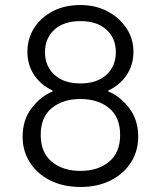

<svg xmlns="http://www.w3.org/2000/svg" viewBox="-20 -732 640 764"><path d="M300 12Q232 12 180 -14Q128 -40 99 -85.5Q70 -131 70 -188Q70 -255 106 -302Q142 -349 189 -368V-372Q143 -393 116 -433.5Q89 -474 89 -526Q89 -578 115.5 -620Q142 -662 189.5 -687Q237 -712 300 -712Q360 -712 407.5 -687Q455 -662 483 -620Q511 -578 511 -526Q511 -474 484 -433.5Q457 -393 411 -372V-368Q458 -349 494 -302Q530 -255 530 -188Q530 -131 501 -85.5Q472 -40 420 -14Q368 12 300 12ZM300 -400Q366 -400 403.5 -434.5Q441 -469 441 -524Q441 -580 403.5 -614Q366 -648 300 -648Q234 -648 196.5 -614Q159 -580 159 -524Q159 -469 196.5 -434.5Q234 -400 300 -400ZM300 -52Q370 -52 414 -88.5Q458 -125 458 -195Q458 -266 414 -302Q370 -338 300 -338Q230 -338 186 -302Q142 -266 142 -195Q142 -125 186 -88.5Q230 -52 300 -52Z"/></svg>

Font: DM Mono Light
Style: Regular
Weight: 300
Designer: Colophon Foundry
Foundry: Colophon Foundry
Version: Version 1.000; ttfautohint (v1.8.2.53-6de2)